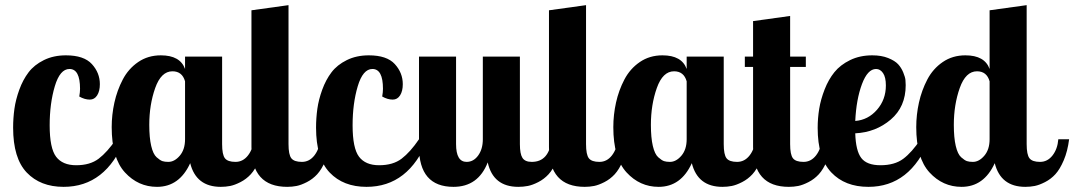

<svg xmlns="http://www.w3.org/2000/svg" viewBox="-20 -720 4174 746"><path d="M31 -224Q31 -261 36 -297Q41 -333 55 -371.5Q69 -410 91 -439Q113 -468 150.5 -486.5Q188 -505 236 -505Q306 -505 337 -471Q368 -437 368 -393Q368 -366 357.5 -349.5Q347 -333 329 -333Q309 -333 288 -345Q291 -362 291 -375Q291 -452 250 -452Q213 -452 193 -385Q173 -318 173 -233Q173 -144 198 -111Q223 -78 276 -78Q330 -78 363.5 -103.5Q397 -129 431 -179H465Q391 6 227 6Q137 6 84 -49.5Q31 -105 31 -224Z M414 -226Q414 -274 424.5 -321.5Q435 -369 457 -411Q479 -453 517 -479Q555 -505 605 -505Q680 -505 699 -452V-500H843V-160Q843 -119 854 -105Q865 -91 895 -91Q924 -91 943.5 -116Q963 -141 966 -179H1008Q1002 -132 987 -97Q972 -62 954.5 -43Q937 -24 914.5 -12.5Q892 -1 874.5 2.5Q857 6 838 6Q742 6 719 -86Q677 6 590 6Q517 6 465.5 -50Q414 -106 414 -226ZM560 -235Q560 -185 567.5 -153Q575 -121 588.5 -109Q602 -97 611 -94Q620 -91 634 -91Q658 -91 678.5 -115Q699 -139 699 -179V-404Q688 -443 650 -443Q606 -443 583 -378Q560 -313 560 -235Z M957 -149V-680L1101 -700V-160Q1101 -119 1112 -105Q1123 -91 1153 -91Q1182 -91 1201.5 -116Q1221 -141 1224 -179H1266Q1260 -132 1245 -97Q1230 -62 1212.5 -43Q1195 -24 1172.5 -12.5Q1150 -1 1132.5 2.5Q1115 6 1096 6Q957 6 957 -149Z M1208 -224Q1208 -261 1213 -297Q1218 -333 1232 -371.5Q1246 -410 1268 -439Q1290 -468 1327.5 -486.5Q1365 -505 1413 -505Q1483 -505 1514 -471Q1545 -437 1545 -393Q1545 -366 1534.5 -349.5Q1524 -333 1506 -333Q1486 -333 1465 -345Q1468 -362 1468 -375Q1468 -452 1427 -452Q1390 -452 1370 -385Q1350 -318 1350 -233Q1350 -144 1375 -111Q1400 -78 1453 -78Q1507 -78 1540.5 -103.5Q1574 -129 1608 -179H1642Q1568 6 1404 6Q1314 6 1261 -49.5Q1208 -105 1208 -224Z M1608 -149V-500H1752V-160Q1752 -91 1793 -91Q1820 -91 1838 -116Q1856 -141 1856 -179V-500H2000V-160Q2000 -122 2010 -106.5Q2020 -91 2046 -91Q2114 -91 2123 -179H2165Q2159 -132 2144 -97Q2129 -62 2111.5 -43Q2094 -24 2071.5 -12.5Q2049 -1 2031 2.5Q2013 6 1994 6Q1896 6 1875 -89Q1838 6 1742 6Q1608 6 1608 -149Z M2113 -149V-680L2257 -700V-160Q2257 -119 2268 -105Q2279 -91 2309 -91Q2338 -91 2357.5 -116Q2377 -141 2380 -179H2422Q2416 -132 2401 -97Q2386 -62 2368.5 -43Q2351 -24 2328.5 -12.5Q2306 -1 2288.5 2.5Q2271 6 2252 6Q2113 6 2113 -149Z M2363 -226Q2363 -274 2373.5 -321.5Q2384 -369 2406 -411Q2428 -453 2466 -479Q2504 -505 2554 -505Q2629 -505 2648 -452V-500H2792V-160Q2792 -119 2803 -105Q2814 -91 2844 -91Q2873 -91 2892.5 -116Q2912 -141 2915 -179H2957Q2951 -132 2936 -97Q2921 -62 2903.5 -43Q2886 -24 2863.5 -12.5Q2841 -1 2823.5 2.5Q2806 6 2787 6Q2691 6 2668 -86Q2626 6 2539 6Q2466 6 2414.5 -50Q2363 -106 2363 -226ZM2509 -235Q2509 -185 2516.5 -153Q2524 -121 2537.5 -109Q2551 -97 2560 -94Q2569 -91 2583 -91Q2607 -91 2627.5 -115Q2648 -139 2648 -179V-404Q2637 -443 2599 -443Q2555 -443 2532 -378Q2509 -313 2509 -235Z M2874 -460V-500H2906V-638L3050 -658V-500H3111V-460H3050V-160Q3050 -119 3061 -105Q3072 -91 3102 -91Q3131 -91 3150.5 -116Q3170 -141 3173 -179H3215Q3209 -132 3194 -97Q3179 -62 3161.5 -43Q3144 -24 3121.5 -12.5Q3099 -1 3081.5 2.5Q3064 6 3045 6Q2906 6 2906 -149V-460Z M3157 -223Q3157 -261 3163 -297.5Q3169 -334 3184 -372.5Q3199 -411 3222 -439.5Q3245 -468 3283 -486.5Q3321 -505 3369 -505Q3405 -505 3431 -494.5Q3457 -484 3469.5 -470.5Q3482 -457 3489.5 -438.5Q3497 -420 3498 -409.5Q3499 -399 3499 -389Q3499 -305 3441 -255.5Q3383 -206 3303 -202Q3305 -134 3326.5 -106Q3348 -78 3401 -78Q3456 -78 3489.5 -103Q3523 -128 3557 -179H3591Q3517 6 3354 6Q3263 6 3210 -50Q3157 -106 3157 -223ZM3303 -250Q3353 -254 3387.5 -293.5Q3422 -333 3422 -388Q3422 -420 3411 -436Q3400 -452 3384 -452Q3351 -452 3329 -393Q3307 -334 3303 -250Z M3540 -226Q3540 -274 3550.5 -321.5Q3561 -369 3583 -411Q3605 -453 3643 -479Q3681 -505 3731 -505Q3806 -505 3825 -452V-680L3969 -700V-160Q3969 -119 3980 -105Q3991 -91 4021 -91Q4050 -91 4069.5 -116Q4089 -141 4092 -179H4134Q4128 -132 4113 -97Q4098 -62 4080.5 -43Q4063 -24 4040.5 -12.5Q4018 -1 4000.5 2.5Q3983 6 3964 6Q3868 6 3845 -86Q3803 6 3716 6Q3643 6 3591.5 -50Q3540 -106 3540 -226ZM3686 -235Q3686 -185 3693.5 -153Q3701 -121 3714.5 -109Q3728 -97 3737 -94Q3746 -91 3760 -91Q3784 -91 3804.5 -115Q3825 -139 3825 -179V-404Q3814 -443 3776 -443Q3732 -443 3709 -378Q3686 -313 3686 -235Z"/></svg>

Font: Lobster Two
Style: Bold
Weight: 700
Designer: Pablo Impallari
Foundry: Pablo Impallari. www.impallari.com
Version: Version 1.006